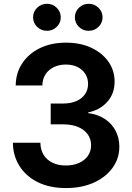

<svg xmlns="http://www.w3.org/2000/svg" viewBox="-20 -958 681 989"><path d="M319.8 10.7Q235.4 10.7 174.3 -19.8Q113.3 -50.3 80.1 -103.3Q46.9 -156.2 46.4 -222.7H188Q188.5 -186.5 204.8 -160.2Q221.2 -133.8 250.7 -119.6Q280.3 -105.5 318.8 -105.5Q357.4 -105.5 387 -118.7Q416.5 -131.8 432.9 -155.5Q449.2 -179.2 449.2 -210Q449.2 -242.2 431.6 -266.4Q414.1 -290.5 382.1 -304Q350.1 -317.4 306.6 -317.4H241.2V-424.8H306.6Q344.7 -424.8 373.3 -437.3Q401.9 -449.7 417.7 -472.4Q433.6 -495.1 433.6 -525.4Q433.6 -555.2 419.2 -577.6Q404.8 -600.1 379.4 -612.8Q354 -625.5 319.3 -625.5Q284.7 -625.5 257.3 -612.3Q230 -599.1 214.4 -575Q198.7 -550.8 198.2 -517.6H61Q61.5 -582 94.5 -631.8Q127.4 -681.6 185.5 -710Q243.7 -738.3 319.8 -738.3Q394 -738.3 450.4 -711.9Q506.8 -685.5 538.6 -640.1Q570.3 -594.7 570.3 -537.6Q570.3 -475.6 532.5 -433.3Q494.6 -391.1 434.1 -378.9V-375.5Q485.4 -368.7 521.2 -344.5Q557.1 -320.3 575.9 -283.4Q594.7 -246.6 594.7 -202.1Q594.7 -141.1 559.3 -92.8Q523.9 -44.4 462.2 -16.8Q400.4 10.7 319.8 10.7ZM437 -799.3Q407.2 -799.3 386.5 -819.6Q365.7 -839.8 365.7 -868.7Q365.7 -897.5 386.5 -918Q407.2 -938.5 437 -938.5Q466.3 -938.5 487.3 -918Q508.3 -897.5 508.3 -868.7Q508.3 -839.8 487.3 -819.6Q466.3 -799.3 437 -799.3ZM221.7 -799.3Q192.4 -799.3 171.4 -819.6Q150.4 -839.8 150.4 -868.7Q150.4 -897.5 171.4 -918Q192.4 -938.5 221.7 -938.5Q251.5 -938.5 272.2 -918Q293 -897.5 293 -868.7Q293 -839.8 272.2 -819.6Q251.5 -799.3 221.7 -799.3Z"/></svg>

Font: Inter Cardless Tabular Bold
Style: Bold
Weight: 700
Designer: Rasmus Andersson
Foundry: rsms
Version: Version 4.000;git-4fc901f